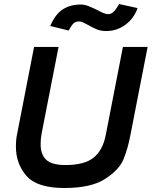

<svg xmlns="http://www.w3.org/2000/svg" viewBox="-20 -920 782 951"><path d="M58.8 0ZM626.2 -252.5 711.2 -687.5H588.8L503.8 -251.2Q488.8 -175 443.1 -138.8Q397.5 -102.5 305 -102.5Q236.2 -102.5 208.8 -128.8Q181.2 -155 181.2 -205Q181.2 -233.8 186.2 -258.8L270 -687.5H148.8L65 -257.5Q58.8 -228.8 58.8 -193.8Q58.8 -108.8 111.2 -48.8Q163.8 11.2 298.8 11.2Q430 11.2 499.4 -33.1Q568.8 -77.5 590.6 -128.8Q612.5 -180 626.2 -252.5ZM228.8 -791.2 320 -768.8Q333.8 -793.8 343.8 -803.8Q353.8 -813.8 372.5 -813.8Q381.2 -813.8 391.9 -808.8Q402.5 -803.8 413.8 -797.5Q440 -782.5 460 -774.4Q480 -766.2 506.2 -766.2Q558.8 -766.2 601.2 -797.5Q643.8 -828.8 661.2 -880L570 -900Q567.5 -896.2 558.8 -881.9Q550 -867.5 539.4 -858.8Q528.8 -850 515 -850Q497.5 -850 462.5 -870Q433.8 -883.8 416.2 -890.6Q398.8 -897.5 378.8 -897.5Q328.8 -897.5 291.2 -873.8Q253.8 -850 228.8 -791.2Z"/></svg>

Font: Cambay
Style: Bold Italic
Weight: 700
Italic angle: -11°
Designer: Pooja Saxena
Foundry: Pooja Saxena
Version: Version 1.006;PS 001.006;hotconv 1.0.70;makeotf.lib2.5.58329